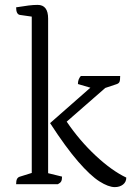

<svg xmlns="http://www.w3.org/2000/svg" viewBox="-20 -754 551 786"><path d="M46 0Q46 -15 50 -22Q54 -29 62 -31L110 -46V-686L61 -693Q46 -696 46 -724Q77 -729 97 -731.5Q117 -734 134 -734Q177 -734 177 -678V-45L234 -31Q234 -18 230.5 -11.5Q227 -5 217 0ZM450 12Q424 12 387 -11.5Q350 -35 300 -92.5Q250 -150 185 -250L350 -395L299 -410Q299 -430 311 -443H472Q472 -425 469 -418.5Q466 -412 456 -409L411 -394L253 -256Q306 -178 372 -116.5Q438 -55 497 -27Q497 -9 483.5 1.5Q470 12 450 12Z"/></svg>

Font: Petrona Light
Style: Regular
Weight: 300
Designer: Ringo R. Seeber
Foundry: Ringo R. Seeber
Version: Version 2.001; ttfautohint (v1.8.3)